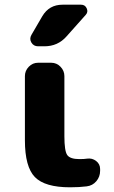

<svg xmlns="http://www.w3.org/2000/svg" viewBox="-20 -787 487 817"><path d="M278 10Q171 10 128.5 -33.5Q86 -77 86 -190V-463Q86 -486 102.5 -503Q119 -520 142 -520H198Q221 -520 237.5 -503Q254 -486 254 -463V-207Q254 -145 266 -127.5Q278 -110 318 -110Q339 -110 351 -112Q372 -115 389 -102Q406 -89 406 -68V-60Q406 -35 390 -16Q374 3 349 6Q318 10 278 10ZM325 -767Q342 -767 349 -751.5Q356 -736 345 -724L263 -632Q226 -590 169 -590H142Q123 -590 113.5 -606Q104 -622 114 -639L160 -718Q189 -767 246 -767Z"/></svg>

Font: Rounded Mplus 1c ExtraBold
Style: Regular
Weight: 800
Version: Version 1.059.20150529